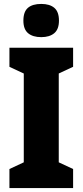

<svg xmlns="http://www.w3.org/2000/svg" viewBox="-20 -957 420 977"><path d="M352 0H28V-97L101 -131V-583L28 -617V-714H352V-617L279 -583V-131L352 -97ZM190 -937Q233 -937 256.5 -917Q280 -897 280 -852Q280 -808 256 -788Q232 -768 190 -768Q147 -768 123 -788Q99 -808 99 -852Q99 -897 122 -917Q145 -937 190 -937Z"/></svg>

Font: Noto Sans Malayalam Condensed Black
Style: Regular
Weight: 900
Width: 3
Designer: Jelle Bosma - Monotype Design Team
Foundry: Monotype Imaging Inc.
Version: Version 2.104; ttfautohint (v1.8.4.7-5d5b)